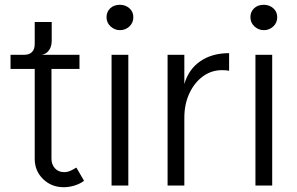

<svg xmlns="http://www.w3.org/2000/svg" viewBox="-20 -775 1241 802"><path d="M246 7Q195 7 160 -27Q125 -61 125 -112V-487H24V-546H312V-487H195V-112Q195 -88 209.5 -72Q224 -56 248 -56Q262 -56 275 -62Q288 -68 299 -75L331 -20Q316 -8 293 -0.5Q270 7 246 7ZM80 -509V-546Q102 -546 113.5 -557.5Q125 -569 125 -591V-683H196V-604Q196 -590 191.5 -578Q187 -566 178 -557.5Q169 -549 154 -546Z M446 0V-546H516V0ZM481 -649Q459 -649 442 -664.5Q425 -680 425 -703Q425 -726 440.5 -740.5Q456 -755 481 -755Q504 -755 520.5 -740.5Q537 -726 537 -703Q537 -680 520.5 -664.5Q504 -649 481 -649Z M680 0V-546H750V0ZM718 -283 750 -424Q768 -486 817 -519.5Q866 -553 937 -553V-479Q930 -481 922.5 -481.5Q915 -482 908 -482Q863 -482 827.5 -456Q792 -430 771 -385Q750 -340 750 -283Z M1047 0V-546H1117V0ZM1082 -649Q1060 -649 1043 -664.5Q1026 -680 1026 -703Q1026 -726 1041.5 -740.5Q1057 -755 1082 -755Q1105 -755 1121.5 -740.5Q1138 -726 1138 -703Q1138 -680 1121.5 -664.5Q1105 -649 1082 -649Z"/></svg>

Font: Parkinsans Light
Style: Regular
Weight: 300
Designer: Red Stone, Indian Type Foundry
Foundry: Indian Type Foundry
Version: Version 1.000